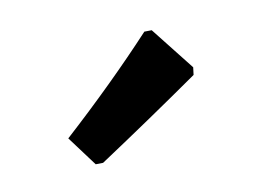

<svg xmlns="http://www.w3.org/2000/svg" viewBox="-46 -808 480 359"><g transform="rotate(-15 194.0 -628.5)"><path d="M254 -737 268 -736 325 -649 322 -635Q223 -578 116 -520L102 -521L65 -581Q170 -661 254 -737Z"/></g></svg>

Font: Alegreya Sans ExtraBold
Style: Regular
Weight: 800
Designer: Juan Pablo del Peral
Foundry: Huerta Tipografica
Version: Version 2.007